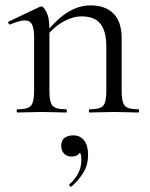

<svg xmlns="http://www.w3.org/2000/svg" viewBox="-20 -419 557 715"><path d="M314 0Q311 0 311 -6Q311 -12 314 -12Q353 -12 364.5 -25.5Q376 -39 376 -81V-243Q376 -303 354 -330.5Q332 -358 284 -358Q248 -358 210 -335Q172 -312 145 -272L141 -284Q185 -343 228.5 -371Q272 -399 317 -399Q372 -399 402.5 -368.5Q433 -338 433 -277V-81Q433 -39 444.5 -25.5Q456 -12 495 -12Q498 -12 498 -6Q498 0 495 0Q478 0 454.5 -1Q431 -2 405 -2Q379 -2 355 -1Q331 0 314 0ZM45 0Q42 0 42 -6Q42 -12 45 -12Q84 -12 95.5 -25.5Q107 -39 107 -81V-279Q107 -312 99.5 -327.5Q92 -343 72 -343Q62 -343 48.5 -339Q35 -335 18 -328Q14 -327 11.5 -332Q9 -337 13 -339L129 -394Q132 -395 135 -395Q142 -395 153 -374Q164 -353 164 -313V-81Q164 -39 175.5 -25.5Q187 -12 226 -12Q229 -12 229 -6Q229 0 226 0Q209 0 185.5 -1Q162 -2 136 -2Q110 -2 86 -1Q62 0 45 0ZM247 275Q243 277 239.5 273.5Q236 270 239 267Q261 247 272 224.5Q283 202 283 178Q283 156 277 147.5Q271 139 262 135L280 129Q283 146 273 155Q263 164 247 164Q229 164 218.5 153Q208 142 208 125Q208 103 221 94Q234 85 252 85Q279 85 293.5 104Q308 123 308 158Q308 194 291.5 222Q275 250 247 275Z"/></svg>

Font: Cormorant Garamond Light
Style: Regular
Weight: 400
Version: Version 4.001